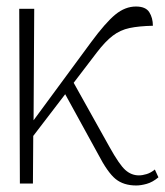

<svg xmlns="http://www.w3.org/2000/svg" viewBox="-20 -563 506 589"><path d="M41 0 39 -536H85L83 -194L259 -433Q304 -494 334 -518.5Q364 -543 397 -543Q427 -543 438 -525.5Q449 -508 449 -484Q406 -483 377.5 -477Q349 -471 326 -453.5Q303 -436 277 -402L206 -309L316 -112Q346 -58 364.5 -41.5Q383 -25 406 -25Q417 -25 430 -29Q443 -33 455 -43L466 -19Q448 -4 430 1Q412 6 398 6Q359 6 334.5 -14Q310 -34 281 -90L180 -274L82 -146L81 0Z"/></svg>

Font: Noto Serif ExtraLight
Style: Regular
Weight: 200
Designer: Monotype Design Team
Foundry: Monotype Imaging Inc.
Version: Version 2.015; ttfautohint (v1.8.4.7-5d5b)